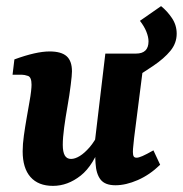

<svg xmlns="http://www.w3.org/2000/svg" viewBox="-20 -598 597 627"><path d="M153 9Q105 9 79.5 -20Q54 -49 54 -104Q54 -127 58 -155.5Q62 -184 67 -212.5Q72 -241 76 -264Q80 -286 81.5 -300Q83 -314 83 -321Q83 -346 71.5 -350Q60 -354 51 -354H21L27 -404Q98 -430 142 -430Q180 -430 197.5 -414.5Q215 -399 215 -365Q215 -358 214 -348Q213 -338 211 -321Q207 -288 200.5 -251.5Q194 -215 189.5 -181.5Q185 -148 185 -125Q185 -102 191.5 -90.5Q198 -79 212 -79Q225 -79 240.5 -88.5Q256 -98 272.5 -117Q289 -136 303 -165L313 -137Q286 -58 243.5 -24.5Q201 9 153 9ZM357 7Q323 7 308.5 -11.5Q294 -30 292 -65Q291 -77 291 -97Q291 -117 290 -137L324 -423H453L418 -148Q417 -136 415.5 -123.5Q414 -111 414 -102Q414 -92 416.5 -87.5Q419 -83 426 -83Q433 -83 445.5 -88.5Q458 -94 481 -107L503 -60Q469 -27 430 -10Q391 7 357 7ZM398 -330 384 -423Q394 -423 403 -423Q412 -423 424 -423Q465 -423 465 -463Q465 -477 458 -494.5Q451 -512 437 -530L506 -578Q526 -562 541.5 -539Q557 -516 557 -488Q557 -457 536.5 -432Q516 -407 480.5 -383Q445 -359 398 -330Z"/></svg>

Font: Rasa
Style: Bold Italic
Weight: 700
Italic angle: -7.10001°
Designer: Anna Giedrys (Yrsa+Rasa design), David Brezina (Yrsa art-direction, Rasa art-direction, design)
Foundry: Rosetta Type Foundry
Version: Version 2.004